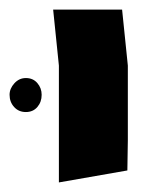

<svg xmlns="http://www.w3.org/2000/svg" viewBox="-62 -591 341 401"><path d="M61 -210V-454L49 -571H193L205 -454V-298L204 -235ZM-8 -428Q7 -428 16 -417.5Q25 -407 25 -393Q25 -378 16 -367.5Q7 -357 -8 -357Q-23 -357 -32.5 -367.5Q-42 -378 -42 -393Q-42 -406 -32 -417Q-22 -428 -8 -428Z"/></svg>

Font: Assistant
Style: Bold
Weight: 700
Designer: Hebrew By Ben Nathan, Latin by Paul Hunt
Version: Version 2.001;PS 002.001;hotconv 1.0.88;makeotf.lib2.5.64775